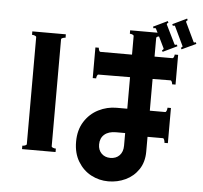

<svg xmlns="http://www.w3.org/2000/svg" viewBox="-60 -938 1121 1061"><g transform="rotate(5 500.0 -408.0)"><path d="M998 -740 919 -703 915 -711Q925 -718 923 -721L872 -828Q872 -830 868 -830Q864 -830 860 -828L856 -837L935 -875L939 -866Q936 -865 933 -862Q930 -859 931 -856L982 -749Q982 -747 986 -747Q990 -747 994 -749ZM873 -650Q878 -650 881 -657.5Q884 -665 884 -671H903V-506H884Q884 -512 881 -519.5Q878 -527 873 -527L774 -526V-350H859Q864 -350 867 -358.5Q870 -367 870 -375H889V-180H870Q870 -188 867 -196.5Q864 -205 859 -205H774V-123Q774 -65 746.5 -24Q719 17 674.5 38Q630 59 579 59Q528 59 483.5 35.5Q439 12 411 -34Q383 -80 383 -144Q383 -209 412.5 -255.5Q442 -302 489.5 -326Q537 -350 590 -350H649V-525L474 -524Q469 -524 466 -516.5Q463 -509 463 -502H444V-672H463Q463 -665 466 -657.5Q469 -650 474 -650H649V-753Q649 -758 641.5 -761Q634 -764 627 -764V-783H779L768 -805Q767 -807 763 -807Q759 -807 755 -805L751 -814L830 -852L834 -843Q831 -842 828 -839Q825 -836 826 -833L878 -727Q879 -725 883 -725Q887 -725 891 -727L895 -718L816 -680L812 -689Q815 -690 818 -693Q821 -696 820 -699L789 -763Q774 -761 774 -753V-650ZM89 -730H275V-711Q267 -711 259 -708Q251 -705 251 -700V-107Q251 -102 259 -99Q267 -96 275 -96V-77H89V-96Q97 -96 105 -99Q113 -102 113 -107V-700Q113 -705 105 -708Q97 -711 89 -711ZM649 -145V-215H598Q557 -215 534 -195Q511 -175 511 -140Q511 -109 530 -90Q549 -71 579 -71Q611 -71 630 -91Q649 -111 649 -145Z"/></g></svg>

Font: Aoboshi One
Style: Regular
Weight: 400
Designer: IKIMOJI
Foundry: Natsumi Matsuba
Version: Version 1.000; ttfautohint (v1.8.3)